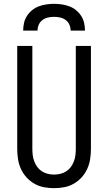

<svg xmlns="http://www.w3.org/2000/svg" viewBox="-20 -975 565 1003"><path d="M262 8Q236 8 209.5 3Q183 -2 159.5 -15.5Q136 -29 118 -49Q100 -69 89 -93.5Q78 -118 74 -144.5Q70 -171 70 -197V-735H149V-197Q149 -181 151 -164.5Q153 -148 159 -132Q165 -116 175 -102.5Q185 -89 199 -80Q213 -71 229.5 -67Q246 -63 262 -63Q279 -63 295.5 -67Q312 -71 326 -80Q340 -89 350 -102.5Q360 -116 366 -132Q372 -148 374 -164.5Q376 -181 376 -197V-735H455V-197Q455 -171 451 -144.5Q447 -118 436 -93.5Q425 -69 407 -49Q389 -29 365.5 -15.5Q342 -2 315.5 3Q289 8 262 8ZM101 -815Q101 -835 105.5 -855Q110 -875 121 -892Q132 -909 148 -922Q164 -935 183 -942Q202 -949 222 -952Q242 -955 262 -955Q283 -955 303 -952Q323 -949 342 -942Q361 -935 377 -922Q393 -909 404 -892Q415 -875 419.5 -855Q424 -835 424 -815H349Q349 -831 342.5 -846Q336 -861 323 -870.5Q310 -880 294.5 -883.5Q279 -887 263 -887Q246 -887 230.5 -883.5Q215 -880 202 -870.5Q189 -861 182.5 -846Q176 -831 176 -815Z"/></svg>

Font: Iosevka Pride
Style: Regular
Weight: 400
Monospace: yes
Designer: Belleve Invis
Foundry: Belleve Invis
Version: Version 30.3.1; ttfautohint (v1.8.4)